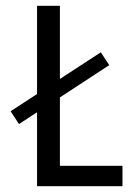

<svg xmlns="http://www.w3.org/2000/svg" viewBox="-20 -645 478 665"><path d="M108.3 0V-256.2L45.8 -215.3L16.7 -259.7L108.3 -319.4V-625H187.5V-371.5L329.2 -463.9L358.3 -419.4L187.5 -307.6V-70.8H404.2V0Z"/></svg>

Font: Afacad Flux
Style: Regular
Weight: 400
Designer: Kristian Moeller
Foundry: Dicotype
Version: Version 1.100